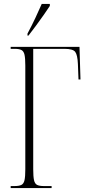

<svg xmlns="http://www.w3.org/2000/svg" viewBox="-20 -951 452 971"><path d="M34 0V-10H52Q77 -10 88.5 -16Q100 -22 104 -40Q108 -58 108 -95V-619Q108 -656 104 -674Q100 -692 88.5 -698Q77 -704 54 -704H34V-714H382L387 -549H377L374 -627Q372 -673 360.5 -688.5Q349 -704 306 -704H148V-95Q148 -58 152 -40Q156 -22 167.5 -16Q179 -10 203 -10H241V0ZM119 -781Q142 -824 159 -860.5Q176 -897 191 -931H232V-921Q221 -904 202.5 -877.5Q184 -851 163 -822.5Q142 -794 124 -771H119Z"/></svg>

Font: Noto Serif Display ExtraCondensed ExtraLight
Style: Regular
Weight: 200
Width: 2
Designer: Monotype Design Team
Foundry: Monotype Imaging Inc.
Version: Version 2.009